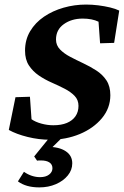

<svg xmlns="http://www.w3.org/2000/svg" viewBox="-20 -604 543 842"><path d="M199.2 8.8Q150.4 8.8 101.1 -3.4Q51.8 -15.6 18.6 -34.2L47.9 -177.7L111.3 -179.7L118.2 -81.1Q134.8 -69.3 161.1 -62Q187.5 -54.7 213.9 -54.7Q249 -54.7 273.4 -64.9Q297.9 -75.2 311 -94.2Q324.2 -113.3 324.2 -139.6Q324.2 -166 307.1 -183.6Q290 -201.2 263.7 -214.8Q237.3 -228.5 207 -241.7Q176.8 -254.9 150.4 -272.9Q124 -291 106.9 -316.9Q89.8 -342.8 89.8 -381.8Q89.8 -429.7 112.3 -467.3Q134.8 -504.9 172.9 -530.8Q210.9 -556.6 258.8 -570.3Q306.6 -584 357.4 -584Q383.8 -584 411.1 -580.6Q438.5 -577.1 462.9 -571.3Q487.3 -565.4 502.9 -557.6L480.5 -416L418.9 -414.1L412.1 -508.8Q383.8 -522.5 342.8 -522.5Q293.9 -522.5 259.8 -498Q225.6 -473.6 225.6 -430.7Q225.6 -405.3 243.2 -387.2Q260.7 -369.1 287.6 -355Q314.5 -340.8 344.7 -326.7Q375 -312.5 402.3 -294.9Q429.7 -277.3 446.8 -251.5Q463.9 -225.6 463.9 -186.5Q463.9 -129.9 426.8 -85.4Q389.6 -41 329.6 -16.1Q269.5 8.8 199.2 8.8ZM152.3 217.8Q93.8 217.8 58.6 191.4L85 149.4Q101.6 161.1 119.6 167Q137.7 172.9 155.3 172.9Q180.7 172.9 195.3 161.6Q210 150.4 210 133.8Q210 117.2 196.8 108.4Q183.6 99.6 159.2 99.6Q145.5 99.6 142.6 100.6L129.9 82L206.1 -11.7H263.7L185.5 65.4L190.4 40Q239.3 40 268.1 59.1Q296.9 78.1 296.9 112.3Q296.9 141.6 277.3 165.5Q257.8 189.5 225.1 203.6Q192.4 217.8 152.3 217.8Z"/></svg>

Font: Crimson Pro ExtraLight
Style: Bold Italic
Weight: 700
Italic angle: -12°
Version: Version 1.002